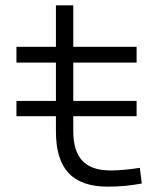

<svg xmlns="http://www.w3.org/2000/svg" viewBox="-20 -694 626 724"><path d="M42 -255.9H190.9V-198.7C190.9 -57.1 253.4 9.8 386.7 9.8C432.6 9.8 471.2 5.9 514.6 -2L507.3 -61C468.3 -55.2 434.1 -51.3 396.5 -51.3C300.8 -51.3 256.3 -99.1 256.3 -200.2V-255.9H495.1V-313.5H256.3V-458H495.1V-517.6H256.3V-673.8H190.9V-517.6H42V-458H190.9V-313.5H42Z"/></svg>

Font: Cascadia Mono Light
Style: Regular
Weight: 300
Monospace: yes
Designer: Aaron Bell
Foundry: Saja Typeworks
Version: Version 2404.023